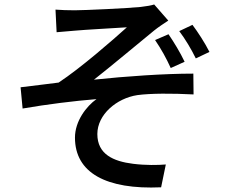

<svg xmlns="http://www.w3.org/2000/svg" viewBox="-20 -794 1040 858"><path d="M733 -641 673 -615C701 -574 723 -534 743 -490L805 -518C785 -560 757 -606 733 -641ZM840 -683 781 -655C808 -619 834 -576 855 -533L916 -562C896 -602 864 -651 840 -683ZM228 -751 233 -650C258 -652 289 -655 315 -657C355 -661 505 -669 547 -672C485 -616 342 -491 242 -425C192 -419 125 -410 72 -404L81 -309C190 -328 312 -343 411 -351C366 -319 315 -253 315 -179C315 -22 454 54 700 43L721 -59C685 -56 631 -55 575 -62C486 -73 415 -105 415 -195C415 -282 501 -355 594 -369C653 -377 749 -377 845 -372L844 -465C713 -465 542 -453 400 -438C474 -496 597 -599 668 -657C685 -671 715 -691 732 -702L669 -774C657 -770 636 -766 609 -763C551 -757 356 -748 314 -748C282 -748 255 -749 228 -751Z"/></svg>

Font: Noto Sans Japanese Medium
Style: Regular
Weight: 500
Designer: Ryoko NISHIZUKA (kana & ideographs); Paul D. Hunt (Latin, Greek & Cyrillic); Wenlong ZHANG (bopomofo); Sandoll Communica
Foundry: Adobe Systems Incorporated
Version: Version 1.000;PS 1;hotconv 1.0.78;makeotf.lib2.5.61930